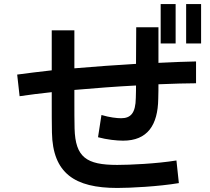

<svg xmlns="http://www.w3.org/2000/svg" viewBox="-20 -885 1040 950"><path d="M65 -516 77 -409C125 -416 179 -423 236 -429V-385C236 -333 236 -271 237 -229C241 -28 349 45 560 45C625 45 763 38 865 21L853 -91C755 -75 621 -69 560 -69C407 -69 353 -107 349 -249C348 -284 348 -340 348 -385V-440C450 -449 556 -457 653 -462C653 -445 653 -429 652 -401C651 -324 626 -300 579 -300C559 -300 522 -304 482 -316L465 -206C509 -194 558 -189 589 -189C710 -189 761 -266 763 -396C764 -428 764 -447 764 -468C839 -471 904 -473 950 -473V-581C904 -580 840 -578 764 -574V-750H654L653 -569C556 -563 450 -556 348 -547V-735H236V-537C174 -530 116 -523 65 -516ZM775 -670H849V-865H775ZM901 -670H975V-865H901Z"/></svg>

Font: KT Kiyosuna Sans Bold
Style: Regular
Weight: 700
Designer: [Zen Kaku Gothic] Yoshimichi Ohira
Version: Version 1.010;Glyphs 3.1.2 (3151)